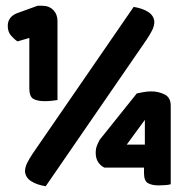

<svg xmlns="http://www.w3.org/2000/svg" viewBox="-20 -641 649 668"><path d="M180 -293Q174 -292 161.5 -290.5Q149 -289 136 -289Q110 -289 96 -297Q82 -305 82 -334V-509L41 -497Q30 -504 18.5 -517Q7 -530 7 -551Q7 -582 39 -595L111 -621H127Q151 -621 165.5 -606Q180 -591 180 -568ZM445 -617Q476 -612 495.5 -599.5Q515 -587 517 -566Q517 -551 509.5 -536Q502 -521 490 -503L139 7Q108 2 88.5 -10.5Q69 -23 67 -44Q67 -59 74.5 -74Q82 -89 94 -107ZM484 -224 421 -138H484ZM574 0Q568 2 556 3Q544 4 532 4Q508 4 494.5 -4Q481 -12 481 -39V-58H343Q330 -64 321.5 -77Q313 -90 313 -109Q313 -123 317 -133.5Q321 -144 327 -155L456 -316Q466 -318 479 -320.5Q492 -323 507 -323Q531 -323 552.5 -312.5Q574 -302 574 -273Z"/></svg>

Font: Baloo Tammudu
Style: Regular
Weight: 400
Designer: Omkar Shende and Ek Type
Foundry: Ek Type
Version: Version 1.007;PS 1.000;hotconv 1.0.88;makeotf.lib2.5.647800